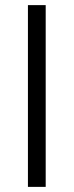

<svg xmlns="http://www.w3.org/2000/svg" viewBox="-20 -730 288 750"><path d="M89.1 0V-710H158.5V0Z"/></svg>

Font: Raleway Thin
Style: Regular
Weight: 100
Designer: Matt McInerney, Pablo Impallari, Rodrigo Fuenzalida
Foundry: Matt McInerney, Pablo Impallari, Rodrigo Fuenzalida
Version: Version 4.026